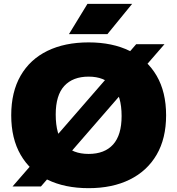

<svg xmlns="http://www.w3.org/2000/svg" viewBox="-20 -971 924 1001"><path d="M442 10Q318 10 227.5 -34.2Q137 -78.5 87.8 -163.5Q38.5 -248.5 38.5 -370Q38.5 -491.5 87.5 -576.5Q136.5 -661.5 227.2 -705.8Q318 -750 442 -750Q566.5 -750 657 -705.2Q747.5 -660.5 796.8 -575.8Q846 -491 846 -370Q846 -249 796.5 -164.2Q747 -79.5 656.5 -34.8Q566 10 442 10ZM442 -168.5Q525.5 -168.5 569.8 -217.8Q614 -267 614 -366Q614 -471 569 -521.2Q524 -571.5 442 -571.5Q360 -571.5 315.2 -523Q270.5 -474.5 270.5 -374Q270.5 -267.5 314.5 -218Q358.5 -168.5 442 -168.5ZM193.5 1H45.5L690 -740.5H837.5ZM339.5 -793 436 -951H669L540 -793Z"/></svg>

Font: Encode Sans Semi Expanded Black
Style: Regular
Weight: 900
Width: 6
Designer: Multiple Designers
Foundry: Impallari Type
Version: Version 3.000; ttfautohint (v1.8.3) -l 8 -r 50 -G 200 -x 14 